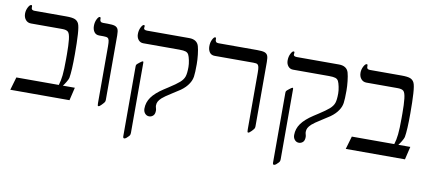

<svg xmlns="http://www.w3.org/2000/svg" viewBox="-70 -848 2920 1296"><g transform="rotate(10 1390.5 -199.5)"><path d="M418.9 0H13.2L39.1 -88.9H330.1Q339.8 -119.6 344 -158Q348.1 -196.3 348.1 -269V-302.2Q348.1 -364.3 343.8 -403.3Q339.4 -442.4 327.9 -453.6Q316.4 -464.8 287.1 -464.8H73.2Q49.8 -464.8 35.9 -481.7Q22 -498.5 22 -523.9Q22 -546.4 32.7 -567.1Q43.5 -587.9 54.2 -587.9Q60.1 -587.9 60.1 -579.1V-569.8Q60.1 -553.2 82 -553.2H298.8Q340.3 -553.2 358.6 -545.7Q377 -538.1 385.5 -519.8Q394 -501.5 397.5 -447.3Q400.9 -393.1 400.9 -313Q400.9 -196.3 392.1 -147.9Q389.2 -136.7 377.7 -117.7Q366.2 -98.6 357.9 -88.9H439.9Z M660.2 -43.9Q660.2 -34.7 656 -28.3Q651.9 -22 638.4 -8.1Q625 5.9 619.1 5.9Q614.3 5.9 613 2.2Q611.8 -1.5 611.8 -14.2V-402.8Q611.8 -431.2 608.9 -443.4Q606 -455.6 598.4 -460.2Q590.8 -464.8 569.8 -464.8H541Q517.6 -464.8 505.9 -481.4Q494.1 -498 494.1 -522.9Q494.1 -548.8 504.2 -568.8Q514.2 -588.9 523.9 -588.9Q526.4 -588.9 528.1 -585.9Q529.8 -583 529.8 -580.1V-570.8Q529.8 -565.4 534.4 -559.3Q539.1 -553.2 551.8 -553.2H582Q617.7 -553.2 632.8 -547.9Q647.9 -542.5 654.1 -529.5Q660.2 -516.6 660.2 -485.8Z M1222.7 -388.2Q1222.7 -329.1 1218.8 -303Q1214.8 -276.9 1199.7 -253.9Q1181.2 -224.6 1147 -200.2L1091.8 -164.6Q1043.5 -134.3 1028.1 -119.9Q1012.7 -105.5 1006.3 -93.3Q1000 -81.1 1000 -65.9Q1000 -59.1 1002.9 -49.3Q1005.9 -39.6 1005.9 -32.2Q1005.9 -7.3 993.9 3.4Q981.9 14.2 966.8 14.2Q949.7 14.2 938.2 1Q926.8 -12.2 926.8 -32.2Q926.8 -74.7 952.1 -110.4Q977.5 -146 1032.7 -182.1L1063 -201.7Q1110.8 -232.4 1133.3 -252.2Q1155.8 -272 1163.3 -293.7Q1170.9 -315.4 1170.9 -359.9Q1170.9 -380.4 1165.8 -405.3Q1160.6 -430.2 1154.3 -442.6Q1147.9 -455.1 1133.8 -460Q1119.6 -464.8 1089.8 -464.8H842.8Q821.8 -464.8 808.8 -480.7Q795.9 -496.6 795.9 -520Q795.9 -546.4 806.4 -566.7Q816.9 -586.9 825.7 -586.9Q832 -586.9 832 -579.1L830.6 -566.9Q830.6 -553.2 854 -553.2H1142.6Q1168.9 -553.2 1185.8 -542.2Q1202.6 -531.2 1208.7 -509.8Q1214.8 -488.3 1218.8 -453.1Q1222.7 -418 1222.7 -388.2ZM865.7 145Q865.7 156.2 861.8 162.6Q857.9 168.9 849.6 175.8Q836.9 189.9 826.7 189.9Q818.8 189.9 818.8 175.8V-300.8Q818.8 -310.1 821.3 -314.2Q823.7 -318.4 840.3 -331.3Q856.9 -344.2 860.8 -344.2Q865.7 -344.2 865.7 -336.9Z M1686 -43.9Q1686 -34.2 1682.1 -27.8Q1678.2 -21.5 1664.8 -7.8Q1651.4 5.9 1645 5.9Q1640.6 5.9 1639.4 2.2Q1638.2 -1.5 1638.2 -14.2V-402.8Q1638.2 -430.2 1635.3 -442.6Q1632.3 -455.1 1625.5 -460Q1618.7 -464.8 1597.2 -464.8H1332Q1308.6 -464.8 1296.9 -481.4Q1285.2 -498 1285.2 -522.9Q1285.2 -548.8 1295.2 -568.8Q1305.2 -588.9 1314.9 -588.9Q1317.4 -588.9 1319.1 -585.9Q1320.8 -583 1320.8 -580.1V-570.8Q1320.8 -565.4 1325.4 -559.3Q1330.1 -553.2 1342.8 -553.2H1607.9Q1643.6 -553.2 1658.7 -547.9Q1673.8 -542.5 1679.9 -529.5Q1686 -516.6 1686 -485.8Z M2249 -388.2Q2249 -329.1 2245.1 -303Q2241.2 -276.9 2226.1 -253.9Q2207.5 -224.6 2173.3 -200.2L2118.2 -164.6Q2069.8 -134.3 2054.4 -119.9Q2039.1 -105.5 2032.7 -93.3Q2026.4 -81.1 2026.4 -65.9Q2026.4 -59.1 2029.3 -49.3Q2032.2 -39.6 2032.2 -32.2Q2032.2 -7.3 2020.3 3.4Q2008.3 14.2 1993.2 14.2Q1976.1 14.2 1964.6 1Q1953.1 -12.2 1953.1 -32.2Q1953.1 -74.7 1978.5 -110.4Q2003.9 -146 2059.1 -182.1L2089.4 -201.7Q2137.2 -232.4 2159.7 -252.2Q2182.1 -272 2189.7 -293.7Q2197.3 -315.4 2197.3 -359.9Q2197.3 -380.4 2192.1 -405.3Q2187 -430.2 2180.7 -442.6Q2174.3 -455.1 2160.2 -460Q2146 -464.8 2116.2 -464.8H1869.1Q1848.1 -464.8 1835.2 -480.7Q1822.3 -496.6 1822.3 -520Q1822.3 -546.4 1832.8 -566.7Q1843.3 -586.9 1852.1 -586.9Q1858.4 -586.9 1858.4 -579.1L1856.9 -566.9Q1856.9 -553.2 1880.4 -553.2H2168.9Q2195.3 -553.2 2212.2 -542.2Q2229 -531.2 2235.1 -509.8Q2241.2 -488.3 2245.1 -453.1Q2249 -418 2249 -388.2ZM1892.1 145Q1892.1 156.2 1888.2 162.6Q1884.3 168.9 1876 175.8Q1863.3 189.9 1853 189.9Q1845.2 189.9 1845.2 175.8V-300.8Q1845.2 -310.1 1847.7 -314.2Q1850.1 -318.4 1866.7 -331.3Q1883.3 -344.2 1887.2 -344.2Q1892.1 -344.2 1892.1 -336.9Z M2718.3 0H2312.5L2338.4 -88.9H2629.4Q2639.2 -119.6 2643.3 -158Q2647.5 -196.3 2647.5 -269V-302.2Q2647.5 -364.3 2643.1 -403.3Q2638.7 -442.4 2627.2 -453.6Q2615.7 -464.8 2586.4 -464.8H2372.6Q2349.1 -464.8 2335.2 -481.7Q2321.3 -498.5 2321.3 -523.9Q2321.3 -546.4 2332 -567.1Q2342.8 -587.9 2353.5 -587.9Q2359.4 -587.9 2359.4 -579.1V-569.8Q2359.4 -553.2 2381.3 -553.2H2598.1Q2639.6 -553.2 2658 -545.7Q2676.3 -538.1 2684.8 -519.8Q2693.4 -501.5 2696.8 -447.3Q2700.2 -393.1 2700.2 -313Q2700.2 -196.3 2691.4 -147.9Q2688.5 -136.7 2677 -117.7Q2665.5 -98.6 2657.2 -88.9H2739.3Z"/></g></svg>

Font: Liberation Serif
Style: Regular
Weight: 400
Designer: Steve Matteson
Foundry: Ascender Corporation
Version: Version 2.1.5